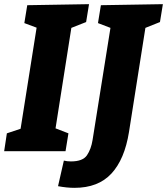

<svg xmlns="http://www.w3.org/2000/svg" viewBox="-26 -727 803 923"><path d="M402 -707 388 -621 317 -593 241 -110 303 -86 289 0H-6L7 -86L73 -108L150 -594L91 -616L105 -702ZM757 -707 743 -621 673 -593 594 -92Q573 39 509.5 107.5Q446 176 332 176Q295 176 253 168L281 45Q296 49 315 49Q372 49 392 19.5Q412 -10 419 -54L505 -593L445 -616L459 -702Z"/></svg>

Font: Bitter Pro ExtraBold
Style: Italic
Weight: 800
Italic angle: -9°
Designer: Sol Matas, and Bitter project Authors
Foundry: Sol Matas
Version: Version 1.010